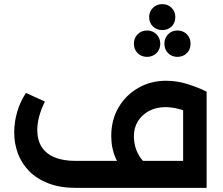

<svg xmlns="http://www.w3.org/2000/svg" viewBox="-20 -912 1081 932"><path d="M641 -131V0H349Q272 0 215 -22Q158 -44 121 -82Q84 -120 66.5 -168Q49 -216 49 -269Q49 -318 63 -367.5Q77 -417 106 -461L198 -419Q179 -381 170 -346Q161 -311 161 -281Q161 -232 182.5 -198.5Q204 -165 245.5 -148Q287 -131 348 -131ZM396 0Q386 0 381 -18Q376 -36 376 -67Q376 -96 381 -113.5Q386 -131 396 -131ZM396 0V-131H869V-467H983V0ZM698 -3Q646 -21 605.5 -56.5Q565 -92 542.5 -142Q520 -192 520 -252Q520 -330 555.5 -390.5Q591 -451 651.5 -485.5Q712 -520 786 -520Q840 -520 891.5 -503.5Q943 -487 983 -467L933 -351Q892 -371 854 -381.5Q816 -392 784 -392Q738 -392 703.5 -373.5Q669 -355 649.5 -323.5Q630 -292 630 -252Q630 -198 655.5 -156Q681 -114 731 -89ZM768 -892Q795 -892 813 -874Q831 -856 831 -829Q831 -801 813 -783.5Q795 -766 768 -766Q741 -766 722.5 -783.5Q704 -801 704 -829Q704 -856 722.5 -874Q741 -892 768 -892ZM841 -764Q869 -764 887 -745.5Q905 -727 905 -700Q905 -672 887 -654Q869 -636 841 -636Q814 -636 796 -654Q778 -672 778 -700Q778 -727 796 -745.5Q814 -764 841 -764ZM694 -764Q721 -764 739.5 -745.5Q758 -727 758 -700Q758 -672 739.5 -654Q721 -636 694 -636Q666 -636 648 -654Q630 -672 630 -700Q630 -727 648 -745.5Q666 -764 694 -764Z"/></svg>

Font: Alexandria Medium
Style: Regular
Weight: 500
Designer: Mohamed Gaber
Foundry: Kief Type Foundry
Version: Version 5.100